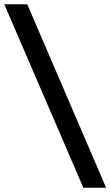

<svg xmlns="http://www.w3.org/2000/svg" viewBox="-57 -776 514 894"><path d="M331 98 -37 -756H70L437 98Z"/></svg>

Font: Maven Pro
Style: Bold
Weight: 700
Designer: Joe Prince
Foundry: Joe Prince
Version: Version 2.103